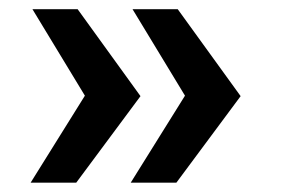

<svg xmlns="http://www.w3.org/2000/svg" viewBox="-20 -470 615 413"><path d="M261.2 -77.1 377.9 -264.2 265.1 -450.2H362.3L497.6 -263.2L359.4 -77.1ZM45.9 -77.1 162.6 -264.2 49.8 -450.2H147L282.2 -263.2L144 -77.1Z"/></svg>

Font: Ride
Style: Bold
Weight: 700
Version: Version 3.000